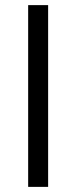

<svg xmlns="http://www.w3.org/2000/svg" viewBox="-20 -730 298 750"><path d="M90 -710H168V0H90Z"/></svg>

Font: Uncut Sans VF
Style: Regular
Weight: 400
Designer: Kasper Nordkvist
Foundry: Uncut Type
Version: Version 1.100;FEAKit 1.0